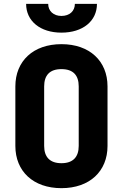

<svg xmlns="http://www.w3.org/2000/svg" viewBox="-20 -970 640 1000"><path d="M300 -800C411 -800 485 -860 485 -950H370C370 -912 342 -887 300 -887C259 -887 231 -912 231 -950H116C116 -860 190 -800 300 -800ZM300 10C447 10 540 -78 540 -210V-520C540 -652 447 -740 300 -740C153 -740 60 -652 60 -520V-210C60 -78 153 10 300 10ZM300 -120C240 -120 210 -152 210 -210V-520C210 -578 239 -610 300 -610C361 -610 390 -578 390 -520V-210C390 -152 360 -120 300 -120Z"/></svg>

Font: Tekne LDO ExtraBold
Style: Regular
Weight: 800
Monospace: yes
Designer: Alessio Laiso, Mario Rullo, Paolo Rosset
Foundry: Alessio Laiso
Version: Version 1.000;hotconv 1.0.109;makeotfexe 2.5.65596